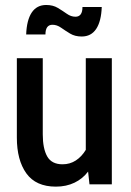

<svg xmlns="http://www.w3.org/2000/svg" viewBox="-20 -722 512 752"><path d="M199 9Q120.5 9 83.2 -43Q46 -95 46 -183V-494H147.5V-196Q147.5 -140 165 -109.2Q182.5 -78.5 225 -78.5Q254 -78.5 277 -93.5Q300 -108.5 316 -135V-494H418V0H330.5L325 -50Q304 -22 271.8 -6.5Q239.5 9 199 9ZM300 -579Q273.5 -579 254.5 -590.5Q235.5 -602 219.2 -613.5Q203 -625 185.5 -625Q158 -625 158 -587H82.5Q84.5 -643 104.2 -672.8Q124 -702.5 161 -702.5Q187.5 -702.5 206.5 -691Q225.5 -679.5 241.8 -668Q258 -656.5 275.5 -656.5Q303 -656.5 303 -694.5H378.5Q376.5 -638.5 356.8 -608.8Q337 -579 300 -579Z"/></svg>

Font: Cabin Condensed Medium
Style: Regular
Weight: 500
Width: 3
Designer: Pablo Impallari
Foundry: Pablo Impallari. http://www.impallari.com Igino Marini. http://www.ikern.com
Version: Version 3.001; ttfautohint (v1.8.3)